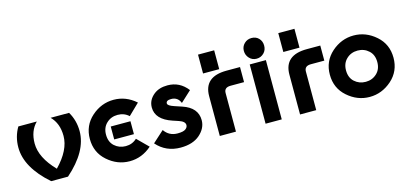

<svg xmlns="http://www.w3.org/2000/svg" viewBox="-65 -1214 3575 1681"><g transform="rotate(-15 1722.5 -373.5)"><path d="M235.8 0Q34.2 -177.2 34.2 -358.9Q34.2 -456.1 82 -537.1H249.5Q181.2 -469.2 181.2 -355.5Q181.2 -227.5 312 -92.3Q442.9 -227.1 442.9 -355.5Q442.9 -469.2 374.5 -537.1H542Q589.8 -456.1 589.8 -358.9Q589.8 -177.2 388.2 0Z M863.3 -327.1H1042V-210H863.3Q863.3 -210 863.3 -327.1ZM946.8 9.8Q835 9.8 746.1 -68.8Q658.2 -146 658.2 -268.6Q658.2 -390.1 746.6 -468.8Q835 -546.9 946.8 -546.9Q1058.6 -546.9 1147.5 -468.3L1047.9 -371.6Q1006.3 -410.2 946.8 -410.2Q886.2 -410.2 845.2 -370.6Q804.7 -332 804.7 -268.6Q804.7 -202.6 845.2 -165.5Q887.7 -127 946.8 -127Q1006.8 -127 1048.3 -166.5L1147 -68.4Q1058.1 9.8 946.8 9.8Z M1408.2 9.8Q1275.4 9.8 1191.4 -86.4L1294.4 -179.7Q1337.4 -117.2 1413.6 -117.2Q1466.8 -117.2 1486.8 -132.8Q1506.8 -147.9 1506.8 -168Q1506.8 -201.2 1452.1 -219.2L1399.4 -236.8Q1253.4 -285.6 1253.4 -394.5Q1253.4 -462.4 1311.5 -508.8Q1359.4 -546.9 1435.5 -546.9Q1545.9 -546.9 1616.2 -455.6L1518.6 -365.2Q1496.1 -422.9 1435.5 -422.9Q1389.6 -422.9 1389.6 -395Q1389.6 -374.5 1445.8 -356L1513.2 -333.5Q1647 -289.1 1647 -174.8Q1647 -102.1 1582.5 -45.4Q1519 9.8 1408.2 9.8Z M1764.2 0V-360.8Q1764.2 -537.1 1969.2 -537.1H2091.3V-400.4H1969.2Q1910.6 -400.4 1910.6 -350.1V0ZM1764.2 -737.3H1910.6V-566.4H1764.2Z M2179.2 0V-537.1H2325.7V0ZM2253.4 -756.8Q2293.5 -756.8 2318.8 -730.5Q2344.2 -704.1 2344.2 -664.1Q2344.2 -623.5 2317.9 -597.2Q2290.5 -569.8 2251.5 -569.8Q2212.4 -569.8 2186.3 -597.9Q2160.2 -626 2160.2 -664.8Q2160.2 -703.6 2187.3 -730.2Q2214.4 -756.8 2253.4 -756.8Z M2491.7 0V-360.8Q2491.7 -537.1 2696.8 -537.1H2818.8V-400.4H2696.8Q2638.2 -400.4 2638.2 -350.1V0ZM2491.7 -737.3H2638.2V-566.4H2491.7Z M3122.1 9.8Q3010.3 9.8 2921.4 -68.8Q2833.5 -146 2833.5 -268.6Q2833.5 -390.1 2921.9 -468.8Q3010.3 -546.9 3122.1 -546.9Q3233.9 -546.9 3322.8 -468.3Q3410.6 -391.1 3410.6 -268.6Q3410.6 -147 3322.3 -68.4Q3233.4 9.8 3122.1 9.8ZM3122.1 -127Q3182.1 -127 3223.6 -166.5Q3263.7 -204.6 3263.7 -268.6Q3263.7 -334.5 3223.1 -371.6Q3181.6 -410.2 3122.1 -410.2Q3061.5 -410.2 3020.5 -370.6Q2980 -332 2980 -268.6Q2980 -202.6 3020.5 -165.5Q3063 -127 3122.1 -127Z"/></g></svg>

Font: Newest Shape
Style: Bold
Weight: 700
Designer: Wojciech Kalinowski "wmk69" (wmk69@o2.pl)
Foundry: Wojciech Kalinowski "wmk69" (wmk69@o2.pl)
Version: Version 1.0.0; 2022-02-24